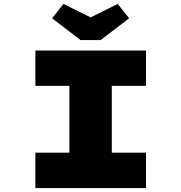

<svg xmlns="http://www.w3.org/2000/svg" viewBox="-20 -957 923 977"><path d="M160 0V-180H333V-520H160V-700H723V-520H549V-180H723V0ZM390 -753 245 -864 303 -937 456 -861H426L579 -937L637 -864L492 -753Z"/></svg>

Font: Lexend Peta Black
Style: Regular
Weight: 900
Version: Version 1.007